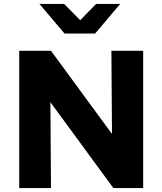

<svg xmlns="http://www.w3.org/2000/svg" viewBox="-20 -959 828 979"><path d="M78 0V-700H240L551 -276L548 -700H710V0H558L237 -438L240 0ZM307 -939 389 -856 470 -939H593L465 -788H309L181 -939Z"/></svg>

Font: Red Hat Text VF
Style: Regular
Weight: 300
Designer: Pentagram, MCKL
Foundry: Pentagram, MCKL
Version: Version 1.023